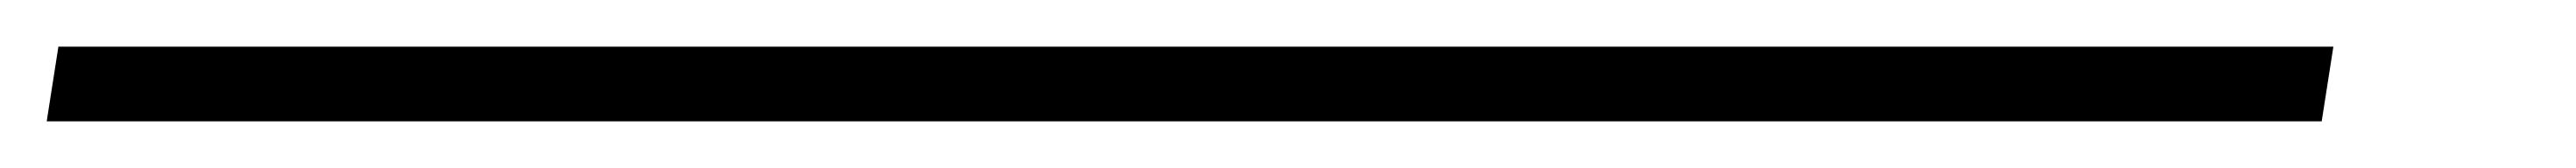

<svg xmlns="http://www.w3.org/2000/svg" viewBox="-63 91 1103 72"><path d="M-43 143 -38 111H936L931 143Z"/></svg>

Font: Georama ExtraExtended ExtraLight
Style: Italic
Weight: 200
Width: 8
Italic angle: -9°
Designer: Jean-Baptiste Levee
Foundry: Production Type
Version: Version 1.000